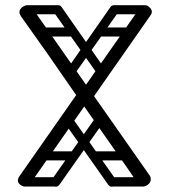

<svg xmlns="http://www.w3.org/2000/svg" viewBox="-20 -720 655 741"><path d="M75 0Q69 0 61 -5Q49 -13 49 -23Q49 -31 55 -40L274 -353Q217 -436 162 -514.5Q107 -593 61 -657Q55 -666 55 -673Q55 -685 68 -694Q79 -700 86 -700Q97 -700 104 -690L312 -393Q368 -473 421.5 -549.5Q475 -626 518 -687Q528 -700 538 -700Q547 -700 553 -695Q566 -686 566 -674Q566 -668 561 -661L343 -349L556 -45Q562 -38 562 -28Q562 -15 549 -6Q540 0 532 0Q521 0 513 -11Q470 -74 415.5 -151.5Q361 -229 305 -309L98 -13Q88 0 75 0ZM240 -426Q226 -435 236 -449L405 -691Q414 -705 429 -695Q444 -685 435 -671L265 -430Q254 -416 240 -426ZM184 -4Q170 -14 180 -27L355 -275Q364 -289 379 -279Q393 -269 384 -255L210 -8Q199 7 184 -4ZM556 -682Q556 -665 539 -665H423Q404 -665 404 -682Q404 -700 422 -700H538Q556 -700 556 -682ZM58 -19Q58 -36 75 -36H194Q211 -36 211 -18Q211 0 195 0Q171 0 135 0Q99 0 75 0Q68 0 63 -5Q58 -10 58 -19ZM500 -596Q500 -579 483 -579H367Q348 -579 348 -596Q348 -614 366 -614H482Q500 -614 500 -596ZM277 -118Q277 -101 260 -101H144Q125 -101 125 -118Q125 -136 143 -136H259Q277 -136 277 -118ZM423 -4Q408 7 397 -8L223 -255Q214 -269 228 -279Q243 -289 252 -275L427 -27Q437 -14 423 -4ZM549 -19Q549 -10 544 -5Q539 0 532 0Q508 0 472 0Q436 0 412 0Q396 0 396 -18Q396 -36 413 -36H532Q549 -36 549 -19ZM330 -118Q330 -136 348 -136H464Q482 -136 482 -118Q482 -101 463 -101H347Q330 -101 330 -118ZM384 -426Q370 -416 359 -430L189 -671Q180 -685 195 -695Q210 -705 219 -691L388 -449Q398 -435 384 -426ZM68 -682Q68 -700 86 -700H202Q220 -700 220 -682Q220 -665 201 -665H85Q68 -665 68 -682ZM124 -596Q124 -614 142 -614H258Q276 -614 276 -596Q276 -579 257 -579H141Q124 -579 124 -596Z"/></svg>

Font: Agu Display
Style: Regular
Weight: 400
Designer: Oluwaseun Badejo
Version: Version 1.103